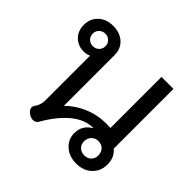

<svg xmlns="http://www.w3.org/2000/svg" viewBox="-149 -772 952 952"><g transform="rotate(45 326.5 -296.5)"><path d="M381 -90Q381 -145 429 -173V-175Q371 -175 317 -130.5Q263 -86 218 -7Q209 9 190 9Q175 9 161 -1Q141 -15 141 -31Q141 -40 146 -46Q165 -70 165 -104V-417Q147 -409 129 -409Q88 -409 61.5 -435Q35 -461 35 -504Q35 -547 64.5 -575Q94 -603 142 -603Q190 -603 219.5 -576Q249 -549 249 -504V-149Q288 -189 343.5 -212.5Q399 -236 461 -236Q480 -236 490 -235V-593H574V-174Q608 -146 608 -96Q608 -51 577 -20.5Q546 10 494 10Q444 10 412.5 -19Q381 -48 381 -90ZM186 -504Q186 -523 173 -535.5Q160 -548 142 -548Q123 -548 110 -535.5Q97 -523 97 -504Q97 -485 109.5 -472.5Q122 -460 142 -460Q160 -460 173 -472.5Q186 -485 186 -504ZM544 -96Q544 -118 530.5 -132.5Q517 -147 494 -147Q472 -147 458 -132.5Q444 -118 444 -96Q444 -75 458 -61Q472 -47 494 -47Q516 -47 530 -60.5Q544 -74 544 -96Z"/></g></svg>

Font: Niramit
Style: Regular
Weight: 400
Version: Version 1.000; ttfautohint (v1.6)